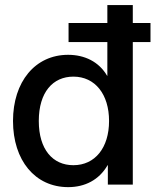

<svg xmlns="http://www.w3.org/2000/svg" viewBox="-20 -748 630 778"><path d="M256.3 10.3C323.7 10.3 381.3 -18.6 416 -78.6H417V0H518.1V-577.6H589.8V-654.8H518.1V-727.5H415V-654.8H257.8V-577.6H415V-440.9H414.1C380.9 -498 322.8 -525.9 255.9 -525.9C122.6 -525.9 32.7 -417 32.7 -257.8C32.7 -98.1 122.1 10.3 256.3 10.3ZM277.3 -78.6C194.3 -78.6 137.2 -141.6 137.2 -257.8C137.2 -374.5 194.3 -437.5 277.3 -437.5C365.2 -437.5 421.9 -366.2 421.9 -257.8C421.9 -149.4 365.2 -78.6 277.3 -78.6Z"/></svg>

Font: Inteeer Medium
Style: Regular
Weight: 500
Designer: Rasmus Andersson
Foundry: rsms
Version: Version 4.001;Glyphs 3.4 (3402)